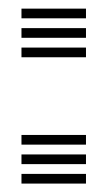

<svg xmlns="http://www.w3.org/2000/svg" viewBox="-20 -436 256 456"><path d="M31 -300V-323H184.2V-300ZM31 -392.5V-415.5H184.2V-392.5ZM31 -346.2V-369.2H184.2V-346.2ZM31 0V-23H184.2V0ZM31 -92.5V-115.5H184.2V-92.5ZM31 -46.2V-69.2H184.2V-46.2Z"/></svg>

Font: Big Shoulders Inline Text Thin ExtraBold
Style: Regular
Weight: 800
Version: Version 2.002